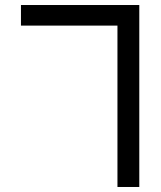

<svg xmlns="http://www.w3.org/2000/svg" viewBox="-20 -745 640 765"><path d="M535 -725V0H448V-643H63.5V-725Z"/></svg>

Font: JuliaMono
Style: Regular
Weight: 400
Monospace: yes
Designer: cormullion
Foundry: corm
Version: Version 0.055; ttfautohint (v1.8.4)